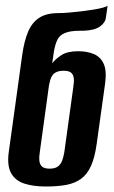

<svg xmlns="http://www.w3.org/2000/svg" viewBox="-20 -672 415 699"><path d="M146.8 7Q100.9 7 68.3 -3.7Q35.6 -14.4 20.4 -41.8Q5.2 -69.2 11.9 -118.3L60.8 -471.4Q67.8 -521.7 82 -555.8Q96.3 -589.9 122.6 -607.1Q148.9 -624.3 192 -624.3Q208 -624.3 230.2 -626.1Q252.5 -628 276.1 -630.8Q299.7 -633.6 321 -637.1Q342.3 -640.6 355.8 -644.5Q369.3 -648.3 371.6 -651.6Q370.2 -640.8 368.7 -629.5Q367.2 -618.2 365.2 -606.1Q363.1 -589.5 343.7 -575.4Q324.3 -561.4 283 -560H270.4Q235.1 -560 216 -551.8Q196.9 -543.6 188.8 -527Q180.8 -510.4 176.5 -485.7L170 -441.2Q181.7 -457.1 203.5 -471.3Q225.4 -485.5 264.3 -485.5Q296.9 -485.5 321.4 -475.3Q345.9 -465.1 357.5 -439.7Q369.1 -414.3 362.5 -366.8L332 -148.3Q325 -98.3 311.2 -67.7Q297.4 -37.1 275.1 -21Q252.8 -4.9 221.4 1.1Q189.9 7 146.8 7ZM160.4 -58Q179.5 -58 190 -65.3Q200.5 -72.6 205.9 -86.4Q211.3 -100.3 214.2 -118.3L247.1 -356.4Q250 -374.4 248.6 -387.3Q247.1 -400.1 239 -407.2Q230.9 -414.4 211.9 -414.4Q196.4 -414.4 186.4 -410Q176.4 -405.6 171 -398Q165.6 -390.4 163 -381.2Q160.4 -372 158.4 -361.8L124.9 -118.3Q121.9 -100.3 123.4 -86.4Q124.9 -72.6 133.5 -65.3Q142 -58 160.4 -58Z"/></svg>

Font: Alumni Sans Thin
Style: Italic
Weight: 100
Italic angle: -8°
Designer: Robert E. Leuschke
Foundry: Robert E. Leuschke
Version: Version 1.016